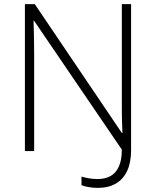

<svg xmlns="http://www.w3.org/2000/svg" viewBox="-20 -734 759 933"><path d="M455 179Q431 179 409.5 175Q388 171 376 166V124Q392 129 412 132.5Q432 136 454 136Q491 136 517 121.5Q543 107 557.5 75.5Q572 44 572 -7L145 -634H143Q144 -609 144.5 -580.5Q145 -552 145.5 -523Q146 -494 146 -464V0H101V-714H149L572 -88H575Q574 -112 573 -140Q572 -168 572 -197.5Q572 -227 572 -255V-714H617V-4Q617 55 598 96Q579 137 543 158Q507 179 455 179Z"/></svg>

Font: Noto Sans Oriya ExtraLight
Style: Regular
Weight: 250
Version: Version 2.003